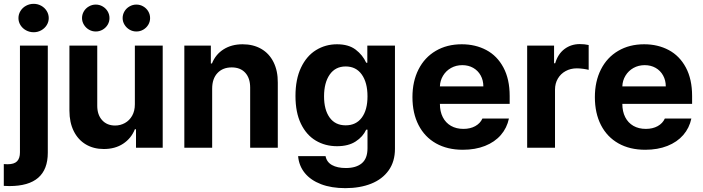

<svg xmlns="http://www.w3.org/2000/svg" viewBox="-47 -767 3648 997"><path d="M201.2 -530.3V26.4Q201.2 199.2 2 199.2L-27.3 198.2V85L-7.8 85.9Q26.4 85.9 41.5 70.6Q56.6 55.2 56.6 24.4V-530.3ZM48.8 -672.9Q48.8 -692.9 59.3 -710Q69.8 -727.1 88.1 -737.1Q106.4 -747.1 127.9 -747.1Q148.9 -747.1 167 -737.1Q185.1 -727.1 195.6 -710Q206.1 -692.9 206.1 -672.9Q206.1 -653.3 195.6 -636.5Q185.1 -619.6 167 -609.6Q148.9 -599.6 127.9 -599.6Q106.4 -599.6 88.1 -609.6Q69.8 -619.6 59.3 -636.5Q48.8 -653.3 48.8 -672.9Z M653.3 -530.3H797.9V0H659.2V-95.7H653.3Q634.3 -48.3 592.5 -20.8Q550.8 6.8 492.2 6.8Q439 6.8 398.7 -17.1Q358.4 -41 335.9 -86.2Q313.5 -131.3 313.5 -192.4V-530.3H458V-217.8Q458 -170.9 483.2 -143.1Q508.3 -115.2 550.8 -115.2Q578.1 -115.2 601.6 -128.2Q625 -141.1 639.2 -166Q653.3 -190.9 653.3 -225.6ZM378.9 -672.9Q378.9 -691.9 388.4 -708Q397.9 -724.1 414.6 -733.6Q431.2 -743.2 450.2 -743.2Q469.7 -743.2 486.1 -733.6Q502.4 -724.1 512 -708Q521.5 -691.9 521.5 -672.9Q521.5 -654.3 512 -638.4Q502.4 -622.6 486.1 -613Q469.7 -603.5 450.2 -603.5Q431.2 -603.5 414.8 -613Q398.4 -622.6 388.7 -638.7Q378.9 -654.8 378.9 -672.9ZM589.8 -672.9Q589.8 -691.9 599.4 -708Q608.9 -724.1 625.5 -733.6Q642.1 -743.2 661.1 -743.2Q680.7 -743.2 697 -733.6Q713.4 -724.1 722.9 -708Q732.4 -691.9 732.4 -672.9Q732.4 -654.3 722.9 -638.4Q713.4 -622.6 697 -613Q680.7 -603.5 661.1 -603.5Q642.1 -603.5 625.7 -613Q609.4 -622.6 599.6 -638.7Q589.8 -654.8 589.8 -672.9Z M1054.7 0H910.2V-530.3H1047.9V-437.5H1053.7Q1072.3 -484.4 1113.8 -510.7Q1155.3 -537.1 1212.9 -537.1Q1268.1 -537.1 1309.6 -513.2Q1351.1 -489.3 1373.5 -444.1Q1396 -398.9 1395.5 -337.9V0H1252V-312.5Q1252 -361.3 1226.6 -389.2Q1201.2 -417 1156.2 -417Q1109.9 -417 1082.3 -387.7Q1054.7 -358.4 1054.7 -306.6Z M1501 43.9H1643.6Q1649.4 74.7 1677 90.1Q1704.6 105.5 1749 105.5Q1802.2 105.5 1831.8 80.8Q1861.3 56.2 1861.3 2.9V-93.8H1854.5Q1837.9 -57.1 1800 -32.5Q1762.2 -7.8 1703.1 -7.8Q1641.6 -7.8 1592.8 -36.9Q1543.9 -65.9 1515.6 -124.5Q1487.3 -183.1 1487.3 -268.6Q1487.3 -355.5 1516.1 -416Q1544.9 -476.6 1594 -506.8Q1643.1 -537.1 1703.1 -537.1Q1763.2 -537.1 1799.8 -509.3Q1836.4 -481.4 1854.5 -441.4H1860.4V-530.3H2003.9V5.9Q2003.9 71.8 1971.2 117.7Q1938.5 163.6 1880.4 186.8Q1822.3 210 1746.1 210Q1673.8 210 1620.1 189.5Q1566.4 168.9 1535.9 131.6Q1505.4 94.2 1501 43.9ZM1861.3 -266.6Q1861.3 -338.4 1831.5 -380.1Q1801.8 -421.9 1748 -421.9Q1694.3 -421.9 1665 -379.6Q1635.7 -337.4 1635.7 -266.6Q1635.7 -196.8 1664.8 -156.5Q1693.8 -116.2 1748 -116.2Q1801.8 -116.2 1831.5 -156Q1861.3 -195.8 1861.3 -266.6Z M2094.7 -262.7Q2094.7 -344.2 2126.2 -406.5Q2157.7 -468.8 2215.8 -502.9Q2273.9 -537.1 2350.6 -537.1Q2421.9 -537.1 2478.3 -507.1Q2534.7 -477.1 2567.1 -416.5Q2599.6 -356 2599.6 -268.6V-227.5H2237.3Q2237.3 -188 2252.2 -158.7Q2267.1 -129.4 2294.7 -113.5Q2322.3 -97.7 2359.4 -97.7Q2395 -97.7 2420.9 -112.1Q2446.8 -126.5 2458 -151.4H2595.7Q2585.4 -102.5 2553.7 -65.9Q2522 -29.3 2471.4 -9.3Q2420.9 10.7 2356.4 10.7Q2275.9 10.7 2217 -22.5Q2158.2 -55.7 2126.5 -117.4Q2094.7 -179.2 2094.7 -262.7ZM2462.9 -318.4Q2462.9 -350.1 2449 -375.2Q2435.1 -400.4 2410.2 -414.6Q2385.3 -428.7 2353.5 -428.7Q2321.3 -428.7 2295.2 -414.1Q2269 -399.4 2253.7 -374Q2238.3 -348.6 2237.3 -318.4Z M2690.4 -530.3H2830.1V-438.5H2835.9Q2850.1 -486.8 2884.3 -512.5Q2918.5 -538.1 2963.9 -538.1Q2988.8 -538.1 3009.8 -533.2V-404.3Q2999 -407.2 2981 -409.7Q2962.9 -412.1 2948.2 -412.1Q2916 -412.1 2890.1 -397.9Q2864.3 -383.8 2849.6 -358.6Q2835 -333.5 2835 -301.8V0H2690.4Z M3042 -262.7Q3042 -344.2 3073.5 -406.5Q3105 -468.8 3163.1 -502.9Q3221.2 -537.1 3297.9 -537.1Q3369.1 -537.1 3425.5 -507.1Q3481.9 -477.1 3514.4 -416.5Q3546.9 -356 3546.9 -268.6V-227.5H3184.6Q3184.6 -188 3199.5 -158.7Q3214.4 -129.4 3241.9 -113.5Q3269.5 -97.7 3306.6 -97.7Q3342.3 -97.7 3368.2 -112.1Q3394 -126.5 3405.3 -151.4H3543Q3532.7 -102.5 3501 -65.9Q3469.2 -29.3 3418.7 -9.3Q3368.2 10.7 3303.7 10.7Q3223.1 10.7 3164.3 -22.5Q3105.5 -55.7 3073.7 -117.4Q3042 -179.2 3042 -262.7ZM3410.2 -318.4Q3410.2 -350.1 3396.2 -375.2Q3382.3 -400.4 3357.4 -414.6Q3332.5 -428.7 3300.8 -428.7Q3268.6 -428.7 3242.4 -414.1Q3216.3 -399.4 3200.9 -374Q3185.5 -348.6 3184.6 -318.4Z"/></svg>

Font: Pretendard GOV
Style: Bold
Weight: 700
Designer: Base glyphs from Inter by Rasmus Andersson; Hangeul glyphs from Noto Sans CJK(Source Han Sans) by Jang Soo-young and Kan
Foundry: Kil Hyung-jin
Version: Version 1.309